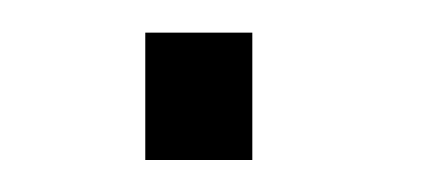

<svg xmlns="http://www.w3.org/2000/svg" viewBox="-20 -100 268 120"><path d="M70.8 0V-79.6H137.7V0Z"/></svg>

Font: Suwannaphum Light
Style: Regular
Weight: 300
Designer: Danh Hong
Version: Version 8.002; ttfautohint (v1.8.3)